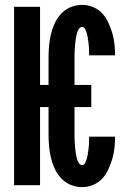

<svg xmlns="http://www.w3.org/2000/svg" viewBox="-20 -763 540 791"><path d="M318 8Q294 8 271 -1.5Q248 -11 231.5 -29Q215 -47 205 -69Q195 -91 189.5 -114.5Q184 -138 182 -162Q180 -186 180 -210V-322H145V0H38V-735H145V-413H180V-525Q180 -549 182 -573Q184 -597 189.5 -620.5Q195 -644 205 -666Q215 -688 231.5 -706Q248 -724 271 -733.5Q294 -743 318 -743Q341 -743 363 -734Q385 -725 400.5 -708.5Q416 -692 426 -670.5Q436 -649 442.5 -627Q449 -605 451.5 -582Q454 -559 454 -535H347Q347 -543 347 -551Q347 -559 346.5 -567Q346 -575 345 -583Q344 -591 343 -598.5Q342 -606 340.5 -614Q339 -622 336.5 -629.5Q334 -637 330 -644.5Q326 -652 318 -652Q311 -652 306.5 -646Q302 -640 299.5 -633.5Q297 -627 295.5 -620.5Q294 -614 293 -607Q292 -600 291 -593Q290 -586 289.5 -579.5Q289 -573 288.5 -566Q288 -559 287.5 -552Q287 -545 287 -538.5Q287 -532 287 -525V-413H356V-322H287V-210Q287 -203 287 -196.5Q287 -190 287.5 -183Q288 -176 288.5 -169Q289 -162 289.5 -155.5Q290 -149 291 -142Q292 -135 293 -128Q294 -121 295.5 -114.5Q297 -108 299.5 -101.5Q302 -95 306.5 -89Q311 -83 318 -83Q326 -83 330 -90.5Q334 -98 336.5 -105.5Q339 -113 340.5 -121Q342 -129 343 -136.5Q344 -144 345 -152Q346 -160 346.5 -168Q347 -176 347 -184Q347 -192 347 -200H454Q454 -176 451.5 -153Q449 -130 442.5 -108Q436 -86 426 -64.5Q416 -43 400.5 -26.5Q385 -10 363 -1Q341 8 318 8Z"/></svg>

Font: Iosevka SS18 Extrabold
Style: Regular
Weight: 800
Monospace: yes
Designer: Belleve Invis
Foundry: Belleve Invis
Version: Version 25.1.1; ttfautohint (v1.8.4)